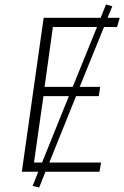

<svg xmlns="http://www.w3.org/2000/svg" viewBox="-20 -763 552 853"><path d="M500 -643H442L334 -377H425L419 -336H318L199 -41H429L422 0H182L154 70L125 63L150 0H77L174 -684H427L451 -743L479 -735L458 -684H512ZM303 -377 411 -643H215L178 -377ZM167 -41 286 -336H173L131 -41Z"/></svg>

Font: Fira Sans ExtraLight
Style: Italic
Weight: 275
Italic angle: -8°
Designer: Carrois Corporate & Edenspiekermann AG
Foundry: Carrois Corporate GbR & Edenspiekermann AG
Version: Version 4.203